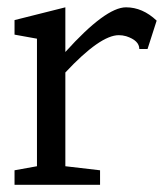

<svg xmlns="http://www.w3.org/2000/svg" viewBox="-20 -515 457 535"><path d="M83 -407.2 20.5 -418.5V-459L162.1 -494.6V-370.1Q274.4 -494.6 331.1 -494.6Q377.4 -494.6 416.5 -457.5L391.1 -378.4H368.2Q368.2 -402.3 331.5 -414.1Q321.3 -417 311 -417Q259.3 -417 162.1 -313V-51.8L258.8 -40.5V0H20.5V-40.5L83 -51.8Z"/></svg>

Font: Habibi
Style: Regular
Weight: 400
Designer: Magnus Gaarde
Foundry: Magnus Gaarde
Version: Version 1.001